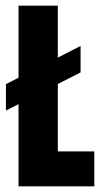

<svg xmlns="http://www.w3.org/2000/svg" viewBox="-20 -659 371 679"><path d="M265 -496.5V-403L1 -268V-361.5ZM184.5 0H45.5V-639H184.5ZM135 -123.5H313.5V0H135Z"/></svg>

Font: Anek Latin Condensed
Style: Bold
Weight: 700
Width: 3
Designer: Yesha Goshar
Foundry: Ek Type
Version: Version 1.003